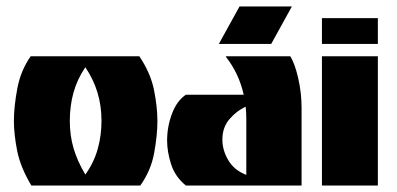

<svg xmlns="http://www.w3.org/2000/svg" viewBox="-20 -574 1229 594"><path d="M77 0Q43 -57 33 -108Q23 -159 23 -200Q23 -244 33.5 -300Q44 -356 75 -400H411Q446 -348 456.5 -295.5Q467 -243 467 -200Q467 -156 457 -101Q447 -46 414 0ZM244 -34Q270 -70 282 -112Q294 -154 294 -200Q294 -247 281.5 -288Q269 -329 244 -366Q219 -329 207.5 -288Q196 -247 196 -200Q196 -155 207.5 -115.5Q219 -76 244 -34Z M555 0Q522 -27 509.5 -65.5Q497 -104 497 -139Q497 -182 512 -222Q527 -262 555 -281H734Q726 -316 712 -345Q698 -374 679 -398V-400H878Q892 -378 902.5 -332.5Q913 -287 913 -240V0ZM742 -33V-205Q742 -216 741.5 -225.5Q741 -235 740 -244Q712 -231 690 -205.5Q668 -180 668 -142Q668 -109 686.5 -78Q705 -47 742 -33ZM883 -554 819 -438H657L721 -554Z M976 -438V-518H1149V-438ZM976 0V-400H1149V0Z"/></svg>

Font: Tac One
Style: Regular
Weight: 400
Designer: Oluseyi Olusanya, David Udoh, Eyiyemi Adegbite, Mirko Velimirović
Version: Version 1.003; ttfautohint (v1.8.4.7-5d5b)